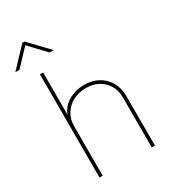

<svg xmlns="http://www.w3.org/2000/svg" viewBox="-268 -1060 1042 1172"><g transform="rotate(-30 253.5 -474.0)"><path d="M101.6 -349.6V0H79.1V-727.5H101.6V-412.1H95.7Q113.3 -474.6 165.3 -505.9Q217.3 -537.1 279.3 -537.1Q335.4 -537.1 378.2 -513.4Q420.9 -489.7 445.3 -447.8Q469.7 -405.8 469.7 -349.6V0H447.3V-349.6Q447.3 -423.8 400.4 -469.2Q353.5 -514.6 279.3 -514.6Q228.5 -514.6 188.2 -493.4Q147.9 -472.2 124.8 -434.8Q101.6 -397.5 101.6 -349.6ZM-15.6 -813.5H-43.5V-814.9L83 -948.2H97.2L224.6 -814.9V-813.5H196.8L90.3 -925.8Z"/></g></svg>

Font: Inter 24pt Thin
Style: Regular
Weight: 250
Designer: Rasmus Andersson
Foundry: rsms
Version: Version 4.001;git-66647c0bb